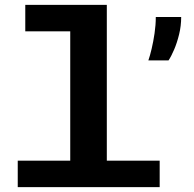

<svg xmlns="http://www.w3.org/2000/svg" viewBox="-20 -770 800 790"><path d="M53 0V-109H269V-641H84V-750H419.5V-109H637V0ZM590.5 -521.5Q597 -540 604 -569.5Q611 -599 616 -633.2Q621 -667.5 621 -700H725.5Q725.5 -663.5 717 -628.8Q708.5 -594 696.5 -566Q684.5 -538 673.5 -521.5Z"/></svg>

Font: Trispace SemiExpanded SemiBold
Style: Regular
Weight: 600
Width: 6
Designer: Tyler Finck
Foundry: Etcetera Type Company
Version: Version 1.210; ttfautohint (v1.8.3)